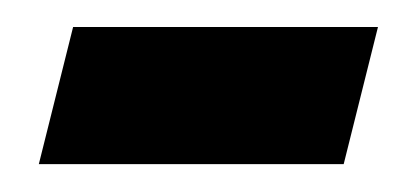

<svg xmlns="http://www.w3.org/2000/svg" viewBox="-20 -278 304 140"><path d="M8.3 -158.3 33.3 -258.3H255.6L230.6 -158.3Z"/></svg>

Font: Afacad
Style: Italic
Weight: 400
Italic angle: -14°
Designer: Kristian Moeller
Foundry: Dicotype
Version: Version 1.000